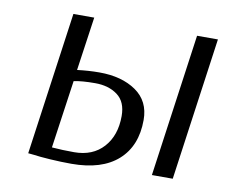

<svg xmlns="http://www.w3.org/2000/svg" viewBox="-62 -576 779 662"><g transform="rotate(10 327.0 -245.0)"><path d="M190 -312Q230 -317 268 -317Q346 -317 396 -282.5Q446 -248 446 -182Q446 -91 389.5 -40.5Q333 10 227 10Q191 10 152.5 7.5Q114 5 94 2L74 0L144 -500H217ZM580 0H507L577 -500H650ZM260 -278Q212 -278 185 -272L151 -34Q188 -31 229 -31Q294 -31 331.5 -72.5Q369 -114 369 -182Q369 -232 338 -255Q307 -278 260 -278Z"/></g></svg>

Font: Arsenal
Style: Italic
Weight: 400
Italic angle: -9.10001°
Designer: Andrij Shevchenko
Foundry: Stairsfor
Version: Version 2.001;PS 002.001;hotconv 1.0.88;makeotf.lib2.5.64775